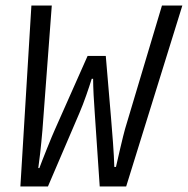

<svg xmlns="http://www.w3.org/2000/svg" viewBox="-20 -677 682 697"><path d="M54 0H154L268 -266C285 -305 303 -359 313 -391H318C318 -360 321 -305 324 -266L342 0H438L642 -657H568L434 -209C428 -189 405 -90 401 -71H395C394 -116 387 -204 383 -250L364 -474H298L179 -206C170 -187 130 -87 123 -67H119C122 -86 129 -144 134 -204L168 -657H94L54 0Z"/></svg>

Font: Source Code Variable
Style: Italic
Weight: 400
Italic angle: -11°
Monospace: yes
Designer: Paul D. Hunt, Teo Tuominen
Foundry: Adobe Systems Incorporated
Version: Version 1.005;PS 1.0;hotconv 16.6.54;makeotf.lib2.5.65590